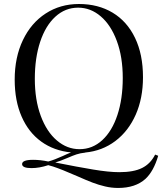

<svg xmlns="http://www.w3.org/2000/svg" viewBox="-20 -742 803 950"><path d="M699.7 143.1Q649.9 188 564.5 188Q531.7 188 499.8 180.4Q467.8 172.9 438.2 161.6Q408.7 150.4 363.8 130.4Q283.2 95.2 242.7 82Q231.4 78.6 229 78.1L218.8 75.2Q174.8 89.8 135.7 89.8Q89.4 89.8 89.4 69.8Q89.4 48.8 143.6 48.8Q179.7 48.8 218.8 57.1Q249.5 48.8 291 29.8Q312.5 19.5 331.5 12.2Q247.1 3.9 184.3 -41.3Q121.6 -86.4 87.2 -164.8Q52.7 -243.2 52.7 -348.1Q52.7 -458.5 93.3 -543.5Q133.8 -628.4 206.1 -675.3Q278.3 -722.2 370.6 -722.2Q465.8 -722.2 537.4 -679.2Q608.9 -636.2 648.2 -554.4Q687.5 -472.7 687.5 -359.9Q687.5 -255.9 651.4 -174.3Q615.2 -92.8 550.3 -43.9Q485.4 4.9 401.4 12.7V13.2Q377 15.6 358.2 22Q339.4 28.3 313.5 39.6Q278.3 54.7 253.4 62Q363.3 84 441.2 96.9Q519 109.9 570.3 109.9Q641.6 109.9 683.1 89.1Q724.6 68.4 747.6 22.9L762.7 28.8Q740.2 105.5 699.7 143.1ZM373.5 -3.9Q437.5 -3.9 486.1 -48.6Q534.7 -93.3 561 -173.1Q587.4 -252.9 587.4 -356Q587.4 -460 558.1 -539.1Q528.8 -618.2 478.5 -661.1Q428.2 -704.1 366.7 -704.1Q302.7 -704.1 253.9 -659.4Q205.1 -614.7 178.7 -534.9Q152.3 -455.1 152.3 -352.1Q152.3 -248 181.6 -168.9Q210.9 -89.8 261.5 -46.9Q312 -3.9 373.5 -3.9Z"/></svg>

Font: TypoPRO Playfair Display SC
Style: Regular
Weight: 400
Designer: Claus Eggers Sørensen
Foundry: Claus Eggers Sørensen
Version: Version 1.004;PS 001.004;hotconv 1.0.70;makeotf.lib2.5.58329